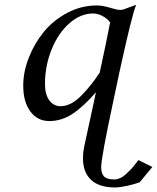

<svg xmlns="http://www.w3.org/2000/svg" viewBox="-20 -514 670 819"><path d="M389.2 -120.6Q336.9 -60.1 290 -28.8Q243.2 2.4 190.4 2.4Q140.1 2.4 109.6 -38.3Q79.1 -79.1 79.1 -148.9Q79.1 -207.5 102.8 -268.1Q126.5 -328.6 167 -378.2Q207.5 -427.7 267.1 -459.2Q326.7 -490.7 392.6 -490.7Q418 -490.7 448.5 -481.2Q479 -471.7 491.7 -471.7Q502 -471.7 507.8 -474.1L561 -493.7Q555.7 -480.5 549.1 -457.8Q542.5 -435.1 534.2 -401.4Q525.9 -367.7 519.5 -340.3Q513.2 -313 503.2 -268.1Q493.2 -223.1 488.5 -201.7Q483.9 -180.2 474.4 -134.8Q464.8 -89.4 463.4 -83Q411.6 158.7 411.6 199.2Q411.6 225.6 423.8 238.5Q436 251.5 466.8 251.5Q479.5 251.5 492.7 245.6Q505.9 239.7 518.3 228Q530.8 216.3 538.6 208Q546.4 199.7 557.6 185.3Q568.8 170.9 570.3 168.9L629.9 198.2Q619.6 210.9 601.6 232.4Q583.5 253.9 575.7 263.7Q549.8 272.9 519.5 279.3Q489.3 285.6 470.2 285.6Q403.3 285.6 368.7 253.4Q334 221.2 334 161.6Q334 134.8 340.3 106Q348.1 69.3 360.6 12.5Q373 -44.4 381.3 -83ZM405.3 -204.1Q435.1 -341.3 449.7 -418.5Q444.3 -425.8 436 -433.3Q427.7 -440.9 411.1 -448.7Q394.5 -456.5 377 -456.5Q323.7 -456.5 276.1 -414.8Q228.5 -373 200.2 -303.2Q171.9 -233.4 171.9 -155.3Q171.9 -111.3 190.2 -86.2Q208.5 -61 238.8 -61Q261.2 -61 284.2 -73.2Q307.1 -85.4 329.3 -108.6Q351.6 -131.8 368.4 -153.1Q385.3 -174.3 405.3 -204.1Z"/></svg>

Font: Flanker
Style: Italic
Weight: 400
Italic angle: -12°
Designer: Flanker
Version: Version 2.027